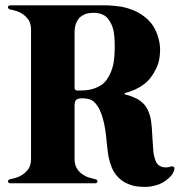

<svg xmlns="http://www.w3.org/2000/svg" viewBox="-20 -695 696 728"><path d="M627 -63.5Q632.8 -65.4 638.7 -62.5Q641.6 -60.5 641.6 -56.6Q641.6 -53.7 640.6 -50.8Q637.7 -39.1 627.9 -27.3Q618.2 -16.6 603.5 -6.8Q588.9 2.9 570.3 7.8Q550.8 13.7 529.3 13.7Q510.7 13.7 492.2 10.7Q473.6 6.8 456.1 -2Q440.4 -9.8 426.8 -24.4Q413.1 -38.1 404.3 -58.6Q396.5 -77.1 391.6 -100.6Q387.7 -123 384.8 -153.3Q379.9 -211.9 370.1 -245.1Q360.4 -279.3 347.7 -295.9Q335 -313.5 320.3 -318.4Q305.7 -322.3 293 -322.3Q275.4 -322.3 268.6 -316.4Q262.7 -309.6 262.7 -293.9Q262.7 -226.6 262.7 -92.8Q262.7 -69.3 272.5 -54.7Q282.2 -40 295.9 -32.2Q308.6 -23.4 322.3 -20.5Q335 -16.6 340.8 -15.6Q345.7 -14.6 347.7 -12.7Q349.6 -9.8 349.6 -6.8Q349.6 -4.9 346.7 -2Q344.7 0 339.8 0Q233.4 0 20.5 0Q15.6 0 12.7 -2Q10.7 -4.9 9.8 -6.8Q9.8 -9.8 12.7 -12.7Q14.6 -14.6 18.6 -15.6Q25.4 -16.6 38.1 -20.5Q50.8 -23.4 64.5 -32.2Q77.1 -40 87.9 -54.7Q97.7 -69.3 97.7 -92.8Q97.7 -255.9 97.7 -582Q97.7 -605.5 87.9 -620.1Q77.1 -634.8 64.5 -642.6Q50.8 -651.4 38.1 -654.3Q25.4 -658.2 18.6 -659.2Q14.6 -659.2 12.7 -662.1Q9.8 -665 9.8 -668Q10.7 -670.9 12.7 -672.9Q15.6 -674.8 20.5 -674.8Q123 -674.8 328.1 -674.8Q357.4 -674.8 384.8 -674.8Q412.1 -673.8 438.5 -669.9Q464.8 -665 490.2 -654.3Q514.6 -643.6 537.1 -624Q555.7 -607.4 567.4 -585Q579.1 -561.5 584 -537.1Q588.9 -511.7 585.9 -486.3Q584 -460 573.2 -437.5Q554.7 -397.5 526.4 -376Q497.1 -353.5 456.1 -342.8Q452.1 -341.8 452.1 -338.9Q451.2 -336.9 455.1 -336.9Q459 -335.9 468.8 -333Q478.5 -330.1 491.2 -324.2Q503.9 -319.3 516.6 -308.6Q529.3 -298.8 537.1 -284.2Q547.9 -265.6 552.7 -237.3Q556.6 -209 557.6 -177.7Q559.6 -142.6 561.5 -120.1Q564.5 -97.7 570.3 -85Q574.2 -74.2 582 -68.4Q588.9 -63.5 596.7 -61.5Q605.5 -59.6 613.3 -60.5Q621.1 -60.5 627 -63.5ZM274.4 -351.6Q287.1 -351.6 302.7 -352.5Q318.4 -353.5 334 -358.4Q349.6 -363.3 365.2 -373Q379.9 -383.8 390.6 -402.3Q402.3 -420.9 409.2 -449.2Q415 -477.5 415 -519.5Q415 -555.7 410.2 -580.1Q404.3 -603.5 393.6 -618.2Q383.8 -633.8 369.1 -639.6Q354.5 -646.5 335.9 -646.5Q319.3 -646.5 305.7 -642.6Q293 -637.7 282.2 -628.9Q273.4 -619.1 267.6 -604.5Q262.7 -589.8 262.7 -569.3Q262.7 -500 262.7 -362.3Q262.7 -351.6 274.4 -351.6Z"/></svg>

Font: Mermaid
Style: Bold
Weight: 400
Designer: Scott Simpson
Version: Version 1.001